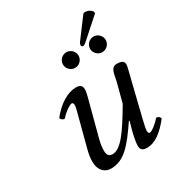

<svg xmlns="http://www.w3.org/2000/svg" viewBox="-181 -860 899 980"><g transform="rotate(-30 268.5 -369.5)"><path d="M506 -352C510 -370 519 -400 519 -412C519 -429 509 -439 477 -439C439 -439 441 -395 431 -357L402 -247C328 -121 279 -50 229 -50C211 -50 199 -60 199 -87C199 -103 201 -124 208 -151L251 -314C259 -346 272 -387 272 -406C272 -425 266 -439 236 -439C188 -439 131 -405 85 -346C88 -337 94 -329 108 -329C134 -359 167 -379 177 -379C184 -379 187 -374 187 -362C187 -353 181 -331 174 -305L130 -137C123 -111 120 -89 120 -70C120 -13 152 10 187 10C265 10 315 -52 386 -156L389 -154L378 -115C369 -83 361 -42 361 -23C361 -4 368 10 398 10C446 10 491 -24 537 -83C534 -92 528 -100 514 -100C488 -70 459 -50 449 -50C442 -50 439 -55 439 -67C439 -76 444 -98 450 -124ZM459 -747 379 -640C370 -629 367 -625 365 -615C364 -609 369 -603 374 -603C380 -603 387 -607 401 -620L511 -718L510 -728C496 -748 475 -749 470 -749C466 -749 461 -748 459 -747ZM238 -573C238 -548 259 -527 284 -527C309 -527 330 -548 330 -573C330 -598 309 -619 284 -619C259 -619 238 -598 238 -573ZM398 -573C398 -548 419 -527 444 -527C469 -527 490 -548 490 -573C490 -598 469 -619 444 -619C419 -619 398 -598 398 -573Z"/></g></svg>

Font: Libertinus Serif
Style: Italic
Weight: 400
Italic angle: -12°
Designer: Philipp H. Poll, Khaled Hosny
Foundry: Caleb Maclennan
Version: Version 7.050;RELEASE